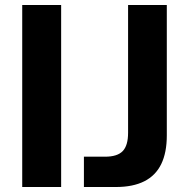

<svg xmlns="http://www.w3.org/2000/svg" viewBox="-20 -749 755 769"><path d="M69 -729H224.9V0H69ZM316.1 -121.4H400.7Q450.1 -121.4 471.6 -143.9Q493 -166.3 493 -217.1V-729H648.1V-206.4Q648.1 -138 625.8 -91.9Q603.4 -45.9 557.9 -22.9Q512.4 0 444.3 0H316.1Z"/></svg>

Font: Mona Sans VF XLt
Style: Regular
Weight: 200
Designer: Deni Anggara
Foundry: GitHub
Version: Version 2.000;Glyphs 3.2.3 (3260)